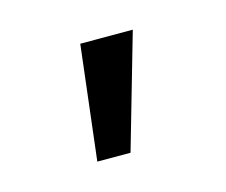

<svg xmlns="http://www.w3.org/2000/svg" viewBox="-42 -822 315 268"><g transform="rotate(-15 115.5 -687.5)"><path d="M71 -605.1 90.6 -770.2H166.5L119 -605.1Z"/></g></svg>

Font: Inter Light BETA
Style: Regular
Weight: 300
Designer: Rasmus Andersson
Foundry: rsms
Version: Version 3.011;git-f93a4a705